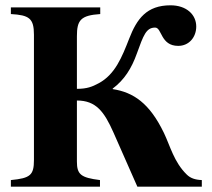

<svg xmlns="http://www.w3.org/2000/svg" viewBox="-20 -704 799 724"><path d="M358 -676H21V-651C90 -647 108 -635 108 -573V-101C108 -44 95 -32 21 -25V0H357V-25C285 -34 270 -46 270 -95V-325C342 -325 373 -283 408 -204L498 0H741V-25C716 -26 698 -32 684 -46C636 -93 622 -153 598 -203C544 -315 483 -356 405 -368V-370C449 -403 476 -446 496 -502C521 -571 531 -600 565 -600C591 -600 585 -531 652 -531C693 -531 720 -564 720 -604C720 -649 683 -684 623 -684C533 -684 496 -633 467 -558C440 -489 414 -423 352 -390C328 -377 308 -369 270 -369V-567C270 -628 284 -646 358 -651Z"/></svg>

Font: STIXGeneral
Style: Bold
Weight: 700
Designer: MicroPress Inc., with final additions and corrections provided by Coen Hoffman, Elsevier (retired)
Version: Version 1.1.0